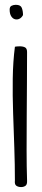

<svg xmlns="http://www.w3.org/2000/svg" viewBox="-20 -758 173 786"><path d="M41 -19.5Q41 -83 38.6 -153.3Q36.1 -223.6 33.7 -295.4Q31.2 -367.2 32.2 -436.5Q33.2 -505.9 41 -566.4Q43 -567.4 50.3 -567.9Q57.6 -568.4 60.5 -568.4Q74.2 -568.4 82.5 -564Q90.8 -559.6 90.8 -544.9Q90.8 -487.3 90.3 -419.4Q89.8 -351.6 89.4 -281.7Q88.9 -211.9 88.9 -143.6Q88.9 -75.2 90.8 -19.5Q91.8 -2.9 84.5 2.4Q77.1 7.8 66.4 7.8Q54.7 7.8 46.9 2.4Q39.1 -2.9 41 -19.5ZM19.5 -718.8Q19.5 -730.5 27.3 -734.4Q35.2 -738.3 44.9 -738.3Q64.5 -738.3 69.3 -725.6Q74.2 -712.9 74.2 -696.3Q68.4 -685.5 59.6 -681.2Q50.8 -676.8 41.5 -679.2Q32.2 -681.6 25.9 -691.4Q19.5 -701.2 19.5 -718.8Z"/></svg>

Font: Shadows Into Light
Style: Regular
Weight: 400
Designer: Kimberly Geswein
Foundry: Kimberly Geswein
Version: Version 001.000